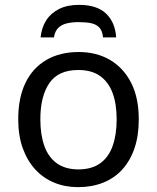

<svg xmlns="http://www.w3.org/2000/svg" viewBox="-20 -760 645 790"><path d="M551 -269Q551 -202 533.5 -150.5Q516 -99 483.5 -63Q451 -27 404.5 -8.5Q358 10 301 10Q248 10 203 -8.5Q158 -27 125 -63Q92 -99 73.5 -150.5Q55 -202 55 -269Q55 -358 85 -419.5Q115 -481 171 -513.5Q227 -546 304 -546Q377 -546 432.5 -513.5Q488 -481 519.5 -419.5Q551 -358 551 -269ZM146 -269Q146 -206 162.5 -159.5Q179 -113 214 -88Q249 -63 303 -63Q357 -63 392 -88Q427 -113 443.5 -159.5Q460 -206 460 -269Q460 -333 443 -378Q426 -423 391.5 -447.5Q357 -472 302 -472Q220 -472 183 -418Q146 -364 146 -269ZM305 -740Q379 -740 416.5 -704Q454 -668 458 -606H404Q401 -634 388.5 -647Q376 -660 355 -664.5Q334 -669 303 -669Q277 -669 255.5 -664Q234 -659 220 -645.5Q206 -632 202 -606H147Q151 -646 170 -676Q189 -706 223 -723Q257 -740 305 -740Z"/></svg>

Font: Noto Sans Ambassadori
Style: Regular
Weight: 400
Designer: Monotype Design Team
Foundry: Monotype Imaging Inc.
Version: Version 2.013